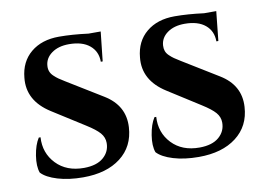

<svg xmlns="http://www.w3.org/2000/svg" viewBox="-70 -721 1168 842"><g transform="rotate(-10 514.5 -300.0)"><path d="M231.4 -415.5 389.6 -318.4Q477.5 -264.6 471.7 -168.5Q466.8 -83.5 404.1 -35.2Q341.3 13.2 236.8 13.2Q173.3 13.2 123.8 -1.7Q74.2 -16.6 52.2 -40.5Q41.5 -69.8 48.8 -116.7Q56.2 -163.6 74.7 -192.4H82.5Q78.1 -122.6 124 -74.5Q169.9 -26.4 248 -26.9Q304.2 -27.3 334 -53Q363.8 -78.6 363.8 -117.7Q363.8 -142.6 346.7 -162.4Q329.6 -182.1 289.1 -207.5L146.5 -297.9Q47.4 -360.8 58.1 -461.4Q64.5 -532.2 113 -572.5Q161.6 -612.8 238.8 -612.8Q296.9 -612.8 368.7 -603.5H422.9L408.7 -472.7H400.4Q400.4 -518.6 367.7 -545.7Q335 -572.8 275.9 -572.8Q228.5 -572.8 198.5 -551Q168.5 -529.3 166.5 -495.1Q165.5 -481.9 169.7 -470.7Q173.8 -459.5 184.3 -449.5Q194.8 -439.5 204.3 -432.9Q213.9 -426.3 231.4 -415.5ZM746.1 -415.5 904.3 -318.4Q992.7 -264.6 986.8 -168.5Q981.9 -83.5 918.9 -35.2Q856 13.2 751.5 13.2Q688 13.2 638.7 -1.7Q589.4 -16.6 567.4 -40.5Q556.6 -69.8 564 -116.7Q571.3 -163.6 589.8 -192.4H597.7Q593.3 -122.6 638.9 -74.5Q684.6 -26.4 762.7 -26.9Q818.8 -27.3 848.6 -53Q878.4 -78.6 878.4 -117.7Q878.4 -142.6 861.3 -162.4Q844.2 -182.1 803.7 -207.5L661.6 -297.9Q562 -360.8 572.8 -461.4Q579.1 -532.2 627.7 -572.5Q676.3 -612.8 753.4 -612.8Q811.5 -612.8 883.3 -603.5H937.5L923.8 -472.7H915Q915 -518.6 882.6 -545.7Q850.1 -572.8 791 -572.8Q743.7 -572.8 713.6 -551Q683.6 -529.3 681.6 -495.1Q680.7 -481.9 684.6 -470.7Q688.5 -459.5 699 -449.5Q709.5 -439.5 719 -432.9Q728.5 -426.3 746.1 -415.5Z"/></g></svg>

Font: Cinzel Bold
Style: Regular
Weight: 700
Designer: Natanael Gama
Version: Version 1.001;PS 001.001;hotconv 1.0.56;makeotf.lib2.0.21325